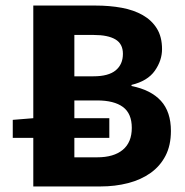

<svg xmlns="http://www.w3.org/2000/svg" viewBox="-20 -672 668 692"><path d="M100 0V-175H26V-240L100 -246V-652H324Q375 -652 418.5 -644Q462 -636 494.5 -617.5Q527 -599 545.5 -569Q564 -539 564 -495Q564 -454 538 -417Q512 -380 454 -366V-362Q524 -348 560 -308.5Q596 -269 596 -200Q596 -148 576.5 -110.5Q557 -73 522.5 -48.5Q488 -24 441.5 -12Q395 0 342 0ZM248 -397H317Q371 -397 397 -418.5Q423 -440 423 -478Q423 -514 396 -530Q369 -546 318 -546H248ZM248 -105H330Q390 -105 422.5 -132Q455 -159 455 -211Q455 -263 423 -286.5Q391 -310 330 -310H248V-246H374V-175H248Z"/></svg>

Font: hySource Sans Pro
Style: Bold
Weight: 700
Designer: Paul D. Hunt
Foundry: Adobe Systems Incorporated
Version: Version 2.021;PS 2.000;hotconv 1.0.86;makeotf.lib2.5.63406